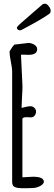

<svg xmlns="http://www.w3.org/2000/svg" viewBox="-20 -983 286 1009"><path d="M30.3 0ZM205.1 -961.4Q210.9 -963.4 218.3 -963.4Q225.6 -963.4 235.8 -950.9Q246.1 -938.5 246.1 -926.8Q246.1 -915 238.8 -910.2Q200.7 -882.3 93.3 -825.7Q89.4 -823.7 84 -823.7Q78.6 -823.7 73.7 -827.6Q68.8 -831.5 68.8 -836.9Q68.8 -842.3 82.8 -855.2Q96.7 -868.2 145.8 -910.2Q194.8 -952.1 205.1 -961.4ZM143.1 -366.2 118.2 -367.2Q103.5 -367.2 97.7 -359.9V-51.3Q148.9 -54.2 153.3 -54.2Q210.4 -54.2 210.4 -27.8V-24.4Q203.6 -10.7 187 -3.4Q170.4 3.9 157.7 4.9Q145 5.9 125 5.9H93.8Q56.6 5.9 47.9 -8.8Q43.9 -15.6 43.9 -26.9V-607.9Q43.9 -625 37.1 -658.7Q30.3 -692.4 30.3 -710V-713.4Q46.9 -740.7 55.2 -748.5L129.4 -757.3Q144.5 -757.3 159.9 -748.3Q175.3 -739.3 175.3 -724.6Q175.3 -694.8 129.9 -694.8L101.1 -695.8Q93.8 -695.8 90.3 -695.3L98.1 -530.3Q98.1 -510.3 95.7 -471.9Q93.3 -433.6 93.3 -416Q98.6 -417 107.9 -419.4Q128.4 -424.8 139.9 -424.8Q151.4 -424.8 160.4 -416.5Q169.4 -408.2 169.4 -396.5Q169.4 -384.8 162.1 -375.5Q154.8 -366.2 143.1 -366.2Z"/></svg>

Font: Amatic
Style: Bold
Weight: 700
Width: 3
Version: Version 2.000; ttfautohint (v0.92-dirty) -l 8 -r 50 -G 50 -x